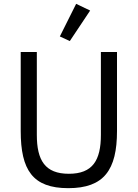

<svg xmlns="http://www.w3.org/2000/svg" viewBox="-20 -969 718 1001"><path d="M450 -914 377 -949 292 -779 344 -755ZM88 -698V-286C88 -83 150 12 336 12C522 12 590 -83 590 -286V-698H506V-266C506 -133 463 -63 339 -63C215 -63 172 -133 172 -266V-698Z"/></svg>

Font: IBM Plex Arabic
Style: Regular
Weight: 400
Designer: Mike Abbink, Paul van der Laan, Pieter van Rosmalen, Wael Morcos, Khajak Apelian
Foundry: Bold Monday
Version: Version 1.0